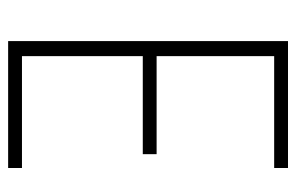

<svg xmlns="http://www.w3.org/2000/svg" viewBox="-148 -580 728 472"><g transform="rotate(90 216.0 -344.0)"><path d="M81 0V-688H393V-654H118V-365H359V-331H118V-34H393V0Z"/></g></svg>

Font: Saira Condensed Thin
Style: Regular
Weight: 250
Width: 3
Designer: Hector Gatti with collaboration of the Omnibus-Type team
Foundry: Omnibus-Type
Version: Version 1.101